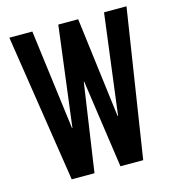

<svg xmlns="http://www.w3.org/2000/svg" viewBox="-105 -789 803 879"><g transform="rotate(-15 296.5 -350.0)"><path d="M465.8 0H357.9L297.9 -417H295.9L234.9 0H127L19 -700.2H127.9L189 -226.1H190.9L251 -700.2H345.2L404.8 -226.1H407.2L467.8 -700.2H574.2Z"/></g></svg>

Font: BaseOne
Style: Regular
Weight: 400
Designer: Domenico Catapano
Foundry: Design by Basse
Version: Version 1.000;PS 001.001;hotconv 1.0.56